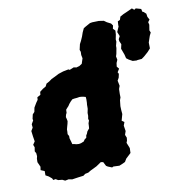

<svg xmlns="http://www.w3.org/2000/svg" viewBox="-110 -845 962 976"><g transform="rotate(-15 370.5 -357.5)"><path d="M134 18 115 20 102 12 81 8 70 0 57 1 54 -8 40 -22 25 -32 27 -54 8 -64 12 -81 3 -107 5 -125 9 -137V-153L4 -164L9 -184L5 -198L17 -213L15 -240L14 -268L25 -283V-301L37 -318L36 -326L43 -348L54 -358L60 -379L75 -400L86 -413L88 -426L106 -434L109 -449L126 -460L143 -468L151 -481L167 -488L182 -497L201 -504L223 -513L249 -519L277 -522L283 -518L306 -525L319 -521L335 -524L350 -532L361 -558L359 -576L361 -592L358 -603L367 -631L376 -645L387 -665L396 -685L407 -704L417 -709L444 -721L456 -722L490 -720L515 -714L528 -703L547 -691L554 -679L549 -663L559 -651L556 -631L549 -607V-595L542 -575L541 -564L533 -535L528 -523L530 -505L522 -490L518 -472L527 -459L515 -443L519 -434L513 -415L504 -402L507 -374L500 -359L497 -333L496 -316L490 -303L484 -273L483 -253V-232L477 -216L471 -200L483 -190L475 -173L477 -144L469 -126L474 -110L471 -95L466 -85L475 -55L472 -30L462 -22L444 -8L433 7L420 12L401 18L370 14L363 17L343 7L335 1L326 -21L314 -24L287 -9L274 -4L253 4L239 11L222 13L211 20L185 21L151 23ZM231 -142 242 -143 258 -148 264 -156 275 -163 278 -175 283 -181 289 -193 301 -205 303 -217 305 -231 311 -244 309 -253 313 -268 314 -283 317 -293 320 -303 321 -312 322 -324 324 -334 326 -352V-364L315 -368L303 -371L295 -372L282 -371H267L257 -370L246 -361L236 -351L229 -342L220 -334L213 -327L211 -311L206 -303L202 -291L204 -280L205 -269L201 -256L196 -243L191 -229L190 -218L188 -205L193 -194L192 -182L194 -172L196 -162L198 -150L207 -148L218 -144ZM580 -667V-673L583 -693L595 -697L602 -713L620 -721L638 -727L669 -738L679 -728L688 -733L714 -723L716 -708L722 -705L733 -693L734 -676L741 -660L731 -649L733 -635L726 -607L730 -595L721 -580L707 -548L705 -518L689 -503L666 -486L651 -477H629L624 -476L604 -479L586 -491L575 -501L572 -521L563 -554L570 -576L564 -594V-604L573 -618L566 -641Z"/></g></svg>

Font: Winky Rough ExtraBold
Style: Italic
Weight: 800
Italic angle: -8.97852°
Designer: Simon Atzbach
Foundry: typofactur
Version: Version 1.206; ttfautohint (v1.8.4.7-5d5b)